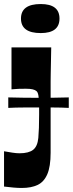

<svg xmlns="http://www.w3.org/2000/svg" viewBox="-36 -735 361 952"><path d="M166 -571Q68 -571 68 -643Q68 -715 166 -715Q259 -715 259 -643Q259 -571 166 -571ZM-16 15Q7 19 26 22Q45 25 61 25Q84 25 101 20.5Q118 16 128 8Q150 -9 154 -51Q158 -93 158 -166Q158 -190 158 -208Q158 -226 157 -239Q156 -252 154.5 -261Q153 -270 150.5 -275.5Q148 -281 144 -284Q138 -289 126 -292Q114 -295 92 -295Q72 -295 56 -294.5Q40 -294 21 -292V-500H218Q217 -453 216.5 -422Q216 -391 215.5 -370Q215 -349 215 -330.5Q215 -312 215 -290Q215 -268 215 -236Q215 -209 215 -179.5Q215 -150 215 -118Q215 -86 215 -51Q215 -16 215 22Q215 91 198.5 129Q182 167 150.5 182Q119 197 72 197Q53 197 30.5 195Q8 193 -16 190ZM5 -200V-252Q43 -251 80.5 -250.5Q118 -250 155 -250Q193 -250 230.5 -250.5Q268 -251 305 -252V-200Q268 -202 230.5 -202Q193 -202 155 -202Q118 -202 80 -202Q42 -202 5 -200Z"/></svg>

Font: Ojuju ExtraBold
Style: Regular
Weight: 800
Designer: Chisaokwu Joboson, Mirko Velimirovic
Foundry: Udi Foundry
Version: Version 1.000